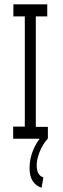

<svg xmlns="http://www.w3.org/2000/svg" viewBox="-20 -643 290 890"><path d="M41 0V-56H95V-567H42V-623H199V-567H146V-55H202V0ZM181 179 173 227Q148 220 132.5 197.5Q117 175 117 137Q117 54 177 -17L201 0Q177 27 163.5 61.5Q150 96 150 123Q150 144 157 159Q164 174 181 179Z"/></svg>

Font: Inconsolata UltraCondensed
Style: Regular
Weight: 400
Width: 1
Monospace: yes
Designer: Raph Levien, Cyreal, Brenton Simpson
Foundry: Raph Levien, Cyreal, Google
Version: Version 3.000; ttfautohint (v1.8.2.53-6de2)